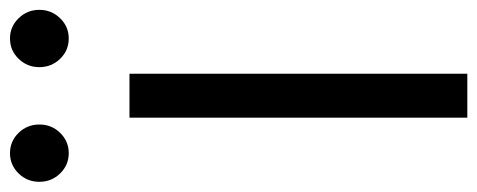

<svg xmlns="http://www.w3.org/2000/svg" viewBox="-348 -652 959 386"><g transform="rotate(-90 132.0 -459.5)"><path d="M176.3 -679.2V0H87.9V-679.2ZM-24.2 -818.6Q-41 -835.9 -41 -860.4Q-41 -884.8 -24.2 -902.1Q-7.3 -919.4 16.6 -919.4Q40.5 -919.4 57.4 -902.1Q74.2 -884.8 74.2 -860.4Q74.2 -835.9 57.4 -818.6Q40.5 -801.3 16.6 -801.3Q-7.3 -801.3 -24.2 -818.6ZM206.3 -818.6Q189.5 -835.9 189.5 -860.4Q189.5 -884.8 206.3 -902.1Q223.1 -919.4 247.1 -919.4Q271 -919.4 287.8 -902.1Q304.7 -884.8 304.7 -860.4Q304.7 -835.9 287.8 -818.6Q271 -801.3 247.1 -801.3Q223.1 -801.3 206.3 -818.6Z"/></g></svg>

Font: Molengo
Style: Regular
Weight: 400
Designer: moyogo
Foundry: moyogo
Version: Version 0.11; ttfautohint (v0.8) -G 32 -r 16 -x